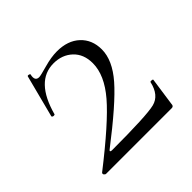

<svg xmlns="http://www.w3.org/2000/svg" viewBox="-114 -520 631 631"><g transform="rotate(-45 201.0 -205.0)"><path d="M37 -12Q168 -114 219 -173.5Q270 -233 270 -288Q270 -330 244 -354.5Q218 -379 178 -379Q95 -379 62 -258Q62 -257 58.5 -256.5Q55 -256 52.5 -257.5Q50 -259 50 -261L88 -408Q89 -412 97 -409Q100 -408 99 -406Q93 -380 113 -380Q120 -380 153.5 -389.5Q187 -399 214 -399Q264 -399 293.5 -371.5Q323 -344 323 -299Q323 -249 276 -195Q229 -141 108 -48Q104 -45 105.5 -43Q107 -41 112 -41Q273 -41 311 -50.5Q349 -60 360 -110Q361 -112 366.5 -111.5Q372 -111 372 -109L358 -11Q358 0 349 0H44Q40 0 37 -4Q34 -8 37 -12Z"/></g></svg>

Font: Cormorant Upright Light
Style: Regular
Weight: 300
Designer: Christian Thalmann (Catharsis Fonts)
Foundry: Catharsis Fonts
Version: Version 3.302;PS 003.302;hotconv 1.0.88;makeotf.lib2.5.64775